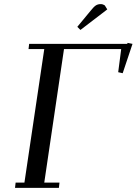

<svg xmlns="http://www.w3.org/2000/svg" viewBox="-20 -916 666 936"><path d="M53.2 0 56.2 -25.9H99.1L195.8 -676.8H119.1L122.1 -702.1H600.1L602.1 -707L626 -702.1L578.1 -559.1L556.2 -564L570.8 -676.8H292L195.8 -25.9H270L267.1 0ZM356.9 -785.2 421.9 -863.8Q437 -882.8 447 -889.4Q457 -896 471.2 -896Q476.6 -896 481.7 -894.3Q486.8 -892.6 489.3 -890.6L491.2 -889.2L502.9 -870.1L372.1 -770Z"/></svg>

Font: Dehuti Alt
Style: Bold-Italic
Weight: 700
Version: Version 1.2